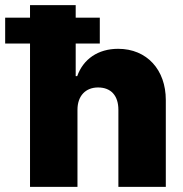

<svg xmlns="http://www.w3.org/2000/svg" viewBox="-67 -727 712 747"><path d="M234.4 -299.8C234.4 -354.5 266.6 -386.7 314.5 -386.7C365.2 -386.7 393.6 -354.5 393.6 -299.8V0H578.1V-337.9C578.1 -455.1 504.9 -537.1 392.6 -537.1C314.5 -537.1 256.8 -497.1 233.4 -430.7H227.5V-557.6H321.3V-658.2H227.5V-707H49.8V-658.2H-46.9V-557.6H49.8V0H234.4Z"/></svg>

Font: Pretendard Black
Style: Regular
Weight: 900
Designer: Base glyphs from Inter by Rasmus Andersson; Hangeul glyphs from Noto Sans CJK(Source Han Sans) by Jang Soo-young and Kan
Foundry: Kil Hyung-jin
Version: Version 1.309;Glyphs 3.2 (3225)